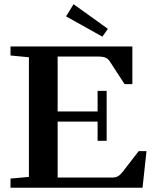

<svg xmlns="http://www.w3.org/2000/svg" viewBox="-20 -881 722 901"><path d="M460.4 -709 290 -804.2 325.2 -861.3 486.3 -745.6ZM29.3 0V-43L115.7 -50.8V-612.3L29.3 -620.6V-663.1H601.1V-486.3H564.5L494.6 -593.8Q486.8 -605.5 474.6 -610.6Q462.4 -615.7 437 -615.7H250.5V-357.9H438V-454.6H480.5V-220.2H438V-310.5H250.5V-47.9H506.8Q522.5 -47.9 533.2 -53.7Q543.9 -59.6 556.2 -75.2L630.9 -171.9H667.5L648.9 0Z"/></svg>

Font: Elstob 6pt SemiBold
Style: Regular
Weight: 600
Designer: Peter S. Baker
Version: Version 1.015